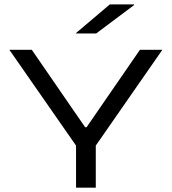

<svg xmlns="http://www.w3.org/2000/svg" viewBox="-20 -870 796 890"><path d="M338.5 -186.5 23.5 -639H127.5L306.5 -379L374.5 -280.5H381.5L449 -378.5L628.5 -639H732.5L418 -186.5ZM332.5 0V-264H424V0ZM489 -849.5H601.5V-846.5L426 -715H332V-716.5Z"/></svg>

Font: Anek Gujarati Expanded
Style: Regular
Weight: 400
Width: 7
Designer: Mrunmayee Ghaisas (Gujarati), Yesha Goshar (Latin)
Foundry: Ek Type
Version: Version 1.003